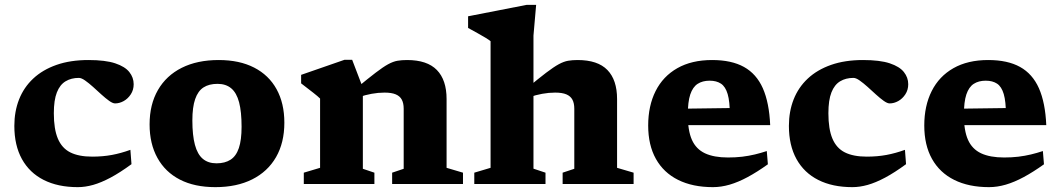

<svg xmlns="http://www.w3.org/2000/svg" viewBox="-20 -757 4363 790"><path d="M344 -510Q413.5 -510 454 -496.5Q494.5 -483 512.2 -460.5Q530 -438 530 -410.5Q530 -387 518.2 -369Q506.5 -351 489 -341.2Q471.5 -331.5 453.5 -331.5Q444 -331.5 429.2 -342Q414.5 -352.5 397.2 -368.2Q380 -384 362.8 -399.5Q345.5 -415 330.2 -425.8Q315 -436.5 304.5 -436.5Q273 -436.5 249.8 -422.5Q226.5 -408.5 214 -376.8Q201.5 -345 201.5 -291Q201.5 -226 218 -186.8Q234.5 -147.5 269.2 -130Q304 -112.5 359.5 -112.5Q403 -112.5 440.5 -119.5Q478 -126.5 516.5 -140.5L521 -81.5Q474 -47 435 -26.2Q396 -5.5 363.2 3.8Q330.5 13 300 13Q218.5 13 160 -16.5Q101.5 -46 70.2 -102.5Q39 -159 39 -239Q39 -298.5 58.5 -348Q78 -397.5 116.8 -433.8Q155.5 -470 212.5 -490Q269.5 -510 344 -510Z M871 -85Q905.5 -85 928.5 -99.8Q951.5 -114.5 962.8 -147.8Q974 -181 974 -235.5Q974 -297 963.8 -336Q953.5 -375 931.5 -393.5Q909.5 -412 875 -412Q840 -412 817.2 -397.2Q794.5 -382.5 783 -349.2Q771.5 -316 771.5 -261.5Q771.5 -200.5 782 -161.2Q792.5 -122 814.5 -103.5Q836.5 -85 871 -85ZM866 13Q780.5 13 720.2 -18Q660 -49 627.8 -107.2Q595.5 -165.5 595.5 -245Q595.5 -327 629.8 -386.5Q664 -446 727.8 -478Q791.5 -510 880 -510Q965 -510 1025.5 -479Q1086 -448 1118 -390Q1150 -332 1150 -252Q1150 -170 1115.8 -110.5Q1081.5 -51 1017.8 -19Q954 13 866 13Z M1473 -396V-62.5L1520.5 -46.5V0H1230V-46.5L1297 -66.5V-351.5Q1288 -360.5 1269.2 -375.2Q1250.5 -390 1219 -414V-449L1397.5 -511H1429ZM1593.5 -46.5 1641 -62.5V-309.5Q1641 -332.5 1633.2 -347Q1625.5 -361.5 1608.2 -368.8Q1591 -376 1562 -376Q1536 -376 1508.8 -371Q1481.5 -366 1458 -357.5L1446 -394Q1495 -434.5 1525.8 -458Q1556.5 -481.5 1577.2 -492.8Q1598 -504 1615.5 -507Q1633 -510 1655 -510Q1737.5 -510 1777.5 -469Q1817.5 -428 1817.5 -349.5V-66.5L1885 -46.5V0H1593.5Z M2295 -46.5 2343 -62.5V-309.5Q2343 -332.5 2335.2 -347Q2327.5 -361.5 2310.2 -368.8Q2293 -376 2264 -376Q2238 -376 2210.8 -371Q2183.5 -366 2160 -357.5L2148 -394Q2196.5 -434.5 2227.5 -458Q2258.5 -481.5 2279.2 -492.8Q2300 -504 2317.5 -507Q2335 -510 2356.5 -510Q2439.5 -510 2479.2 -469Q2519 -428 2519 -349.5V-66.5L2587 -46.5V0H2295ZM2224.5 0H1931.5V-46.5L1998.5 -66.5V-587.5Q1992 -593 1977.5 -601.8Q1963 -610.5 1944.2 -621Q1925.5 -631.5 1906 -642V-690L2147 -737H2186L2175 -610.5V-63L2224.5 -46.5Z M2910 -510Q2990 -510 3041.2 -481.5Q3092.5 -453 3118.8 -393.8Q3145 -334.5 3149 -242H2769L2768.5 -309.5L3027.5 -313L2983 -284.5Q2983 -339.5 2974 -370Q2965 -400.5 2946.5 -412.8Q2928 -425 2900 -425Q2870.5 -425 2850.5 -412Q2830.5 -399 2820.2 -368.5Q2810 -338 2810 -284Q2810 -219.5 2827 -181.5Q2844 -143.5 2880.8 -126.2Q2917.5 -109 2975.5 -109Q3006.5 -109 3033.8 -112.2Q3061 -115.5 3086 -121.5Q3111 -127.5 3135 -135.5L3139.5 -81Q3095.5 -49.5 3056.5 -28.5Q3017.5 -7.5 2982.2 2.8Q2947 13 2913.5 13Q2830 13 2770.2 -16.8Q2710.5 -46.5 2678.8 -103.2Q2647 -160 2647 -240.5Q2647 -321.5 2677.5 -382.2Q2708 -443 2767 -476.5Q2826 -510 2910 -510Z M3531 -510Q3600.5 -510 3641 -496.5Q3681.5 -483 3699.2 -460.5Q3717 -438 3717 -410.5Q3717 -387 3705.2 -369Q3693.5 -351 3676 -341.2Q3658.5 -331.5 3640.5 -331.5Q3631 -331.5 3616.2 -342Q3601.5 -352.5 3584.2 -368.2Q3567 -384 3549.8 -399.5Q3532.5 -415 3517.2 -425.8Q3502 -436.5 3491.5 -436.5Q3460 -436.5 3436.8 -422.5Q3413.5 -408.5 3401 -376.8Q3388.5 -345 3388.5 -291Q3388.5 -226 3405 -186.8Q3421.5 -147.5 3456.2 -130Q3491 -112.5 3546.5 -112.5Q3590 -112.5 3627.5 -119.5Q3665 -126.5 3703.5 -140.5L3708 -81.5Q3661 -47 3622 -26.2Q3583 -5.5 3550.2 3.8Q3517.5 13 3487 13Q3405.5 13 3347 -16.5Q3288.5 -46 3257.2 -102.5Q3226 -159 3226 -239Q3226 -298.5 3245.5 -348Q3265 -397.5 3303.8 -433.8Q3342.5 -470 3399.5 -490Q3456.5 -510 3531 -510Z M4046 -510Q4126 -510 4177.2 -481.5Q4228.5 -453 4254.8 -393.8Q4281 -334.5 4285 -242H3905L3904.5 -309.5L4163.5 -313L4119 -284.5Q4119 -339.5 4110 -370Q4101 -400.5 4082.5 -412.8Q4064 -425 4036 -425Q4006.5 -425 3986.5 -412Q3966.5 -399 3956.2 -368.5Q3946 -338 3946 -284Q3946 -219.5 3963 -181.5Q3980 -143.5 4016.8 -126.2Q4053.5 -109 4111.5 -109Q4142.5 -109 4169.8 -112.2Q4197 -115.5 4222 -121.5Q4247 -127.5 4271 -135.5L4275.5 -81Q4231.5 -49.5 4192.5 -28.5Q4153.5 -7.5 4118.2 2.8Q4083 13 4049.5 13Q3966 13 3906.2 -16.8Q3846.5 -46.5 3814.8 -103.2Q3783 -160 3783 -240.5Q3783 -321.5 3813.5 -382.2Q3844 -443 3903 -476.5Q3962 -510 4046 -510Z"/></svg>

Font: Newsreader 9pt
Style: Bold
Weight: 700
Designer: Hugues Gentile
Foundry: Production Type
Version: Version 1.003